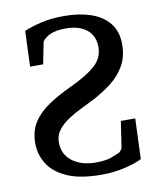

<svg xmlns="http://www.w3.org/2000/svg" viewBox="-80 -750 683 829"><g transform="rotate(-10 261.5 -335.5)"><path d="M297.9 16.1Q206.1 16.1 148.9 -9Q91.8 -34.2 65.7 -75.9Q39.6 -117.7 39.6 -166.5Q39.6 -220.2 63.7 -258.1Q87.9 -295.9 132.1 -325.4Q176.3 -355 236.3 -382.8Q304.7 -414.6 342.5 -447.5Q380.4 -480.5 380.4 -529.8Q380.4 -578.6 346.9 -605.7Q313.5 -632.8 254.9 -632.8Q211.9 -632.8 187 -621.3Q162.1 -609.9 151.4 -592.8L132.3 -497.1H75.2L81.1 -652.8Q114.7 -667 158 -677Q201.2 -687 258.3 -687Q322.8 -687 373.8 -669.7Q424.8 -652.3 454.1 -616.2Q483.4 -580.1 483.4 -523.4Q483.4 -468.8 460.4 -429.2Q437.5 -389.6 400.6 -361.3Q363.8 -333 322.3 -311Q294.9 -296.9 263.4 -281.7Q231.9 -266.6 204.1 -248.3Q176.3 -230 158.4 -207Q140.6 -184.1 140.6 -153.8Q140.6 -100.1 180.9 -70.1Q221.2 -40 283.7 -40Q330.1 -40 356.9 -51.3Q383.8 -62.5 385.7 -63Q391.1 -65.4 397 -72.3Q402.8 -79.1 403.3 -85L420.4 -198.2H483.4L476.6 -21Q454.1 -8.8 405.5 3.7Q356.9 16.1 297.9 16.1Z"/></g></svg>

Font: Charis
Style: Regular
Weight: 400
Designer: Walt Agee, Miriam Martin, Annie Olsen, Victor Gaultney, Lorna Priest, Alan Ward, Bob Hallissy, Martin Hosken, Sharon Cor
Foundry: SIL Global
Version: Version 7.000